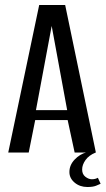

<svg xmlns="http://www.w3.org/2000/svg" viewBox="-20 -611 423 769"><path d="M13 0 137 -591H241L364 0H279L251 -130H121L95 0ZM124 -170H249L187 -507ZM330 138Q300 138 279 120.5Q258 103 258 78Q258 50 279 28Q300 6 327 -1L363 0Q336 11 322.5 30Q309 49 309 68Q309 87 322 97Q335 107 348 107Q356 107 362.5 105Q369 103 372 101L383 125Q377 128 364.5 133Q352 138 330 138Z"/></svg>

Font: Alumni Sans Medium
Style: Regular
Weight: 500
Designer: Robert E. Leuschke
Foundry: Robert E. Leuschke
Version: Version 1.018